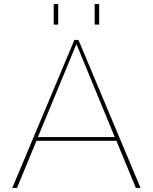

<svg xmlns="http://www.w3.org/2000/svg" viewBox="-20 -917 746 937"><path d="M353 -702 540 -248H165ZM643 0H666L363 -722H343L40 0H63L158 -230H548ZM264 -797V-897H242V-797ZM464 -797V-897H442V-797Z"/></svg>

Font: Perun Thin
Style: Regular
Weight: 100
Foundry: Copyright (c) Stefan Peev, Context Ltd, 2016
Version: Version 1.089